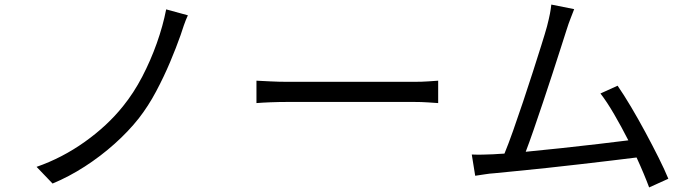

<svg xmlns="http://www.w3.org/2000/svg" viewBox="-20 -786 3010 840"><path d="M802 -719Q793 -700 784.5 -675.5Q776 -651 770 -632Q751 -578 724 -514Q697 -450 663 -386Q629 -322 587 -268Q542 -211 481 -156.5Q420 -102 351 -57.5Q282 -13 210 17L140 -56Q252 -95 351 -165.5Q450 -236 518 -321Q565 -379 602 -450Q639 -521 666 -597Q693 -673 707 -745Z M1102 -433Q1125 -432 1162 -430Q1199 -428 1241 -428H1789Q1827 -428 1854 -430Q1881 -432 1897 -433V-335Q1882 -336 1853 -338Q1824 -340 1790 -340H1241Q1200 -340 1162.5 -338.5Q1125 -337 1102 -335Z M2492 -746Q2485 -727 2476.5 -706Q2468 -685 2458 -653Q2449 -625 2433 -575Q2417 -525 2397 -463.5Q2377 -402 2355.5 -338Q2334 -274 2314.5 -217.5Q2295 -161 2280 -122Q2354 -129 2437 -138Q2520 -147 2597 -156Q2674 -165 2729 -172Q2699 -231 2667 -286Q2635 -341 2607 -377L2682 -411Q2709 -372 2740.5 -319Q2772 -266 2803.5 -207.5Q2835 -149 2861.5 -96Q2888 -43 2904 -4L2820 34Q2810 7 2796 -26.5Q2782 -60 2765 -97Q2719 -91 2654.5 -83.5Q2590 -76 2518 -67.5Q2446 -59 2375 -51.5Q2304 -44 2243 -38Q2182 -32 2142 -28Q2123 -27 2102 -23.5Q2081 -20 2059 -17L2044 -110Q2067 -109 2091 -109.5Q2115 -110 2137 -111Q2148 -112 2161 -112.5Q2174 -113 2187 -114Q2204 -155 2225 -214.5Q2246 -274 2268.5 -341Q2291 -408 2311.5 -472Q2332 -536 2348.5 -588.5Q2365 -641 2373 -670Q2382 -705 2386 -726Q2390 -747 2392 -766Z"/></svg>

Font: Chiron Sans HK TT
Style: Regular
Weight: 400
Designer: Ryoko NISHIZUKA 西塚涼子 (kana, bopomofo & ideographs); Paul D. Hunt (Latin, Greek & Cyrillic); Sandoll Communications 산돌커뮤니
Foundry: Adobe
Version: Version 2.022;hotconv 1.0.109;makeotfexe 2.5.65596